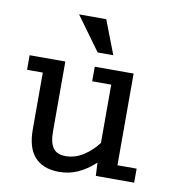

<svg xmlns="http://www.w3.org/2000/svg" viewBox="-70 -633 625 703"><g transform="rotate(10 242.5 -281.5)"><path d="M331.1 0 328.6 -48.8Q296.4 -19.5 264.4 -5.4Q232.4 8.8 195.8 8.8Q163.6 8.8 140.6 -0.7Q117.7 -10.3 102.8 -27.8Q87.9 -45.4 81.1 -70.6Q74.2 -95.7 74.2 -127.4V-338.9H15.6V-393.1H148.4V-130.9Q148.4 -92.8 162.1 -72.5Q175.8 -52.2 209.5 -52.2Q243.7 -52.2 274.4 -71.8Q305.2 -91.3 328.6 -122.1V-338.9H257.8V-393.1H402.3V-52.2H473.6V0ZM259.3 -446.3 168 -571.8H269L317.4 -446.3Z"/></g></svg>

Font: Rokkitt
Style: Regular
Weight: 400
Version: Version 1.2; ttfautohint (v1.5) -l 7 -r 28 -G 50 -x 13 -D la